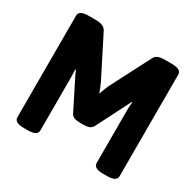

<svg xmlns="http://www.w3.org/2000/svg" viewBox="-153 -871 1062 1043"><g transform="rotate(30 378.5 -350.0)"><path d="M118 2Q58 2 58 -31V-669Q58 -702 118 -702H159Q188 -702 204 -695.5Q220 -689 229 -673L355 -424Q371 -390 379 -364Q383 -376 389 -392.5Q395 -409 402 -424L530 -672Q538 -689 553.5 -695.5Q569 -702 598 -702H639Q699 -702 699 -669V-31Q699 2 639 2H615Q555 2 555 -31V-361Q555 -374 555.5 -387Q556 -400 558 -413L554 -414Q549 -402 543.5 -391.5Q538 -381 533 -371L446 -200Q438 -186 424 -180.5Q410 -175 386 -175H371Q346 -175 331.5 -180.5Q317 -186 310 -200L224 -371Q219 -381 214 -391.5Q209 -402 204 -414L200 -413Q201 -400 201.5 -387Q202 -374 202 -361V-31Q202 2 142 2Z"/></g></svg>

Font: Asap Semi Condensed
Style: Bold
Weight: 700
Width: 4
Designer: Pablo Cosgaya
Foundry: Omnibus-Type
Version: Version 3.001; ttfautohint (v1.8.4.7-5d5b)